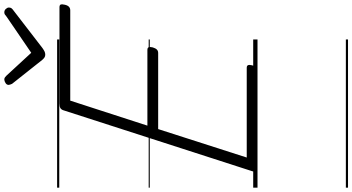

<svg xmlns="http://www.w3.org/2000/svg" viewBox="-392 -823 1635 891"><g transform="rotate(-90 425.5 -377.5)"><path d="M99 0Q85 0 79 -5.5Q73 -11 76 -23L359 -900Q362 -910 369 -914.5Q376 -919 391 -919H837Q848 -919 850 -913Q852 -907 849 -894Q846 -881 839.5 -875Q833 -869 823 -869H404L288 -511H639Q650 -511 652 -504.5Q654 -498 651 -486Q647 -473 641 -467Q635 -461 625 -461H272L140 -50H556Q566 -50 568.5 -44Q571 -38 568 -25Q564 -12 557.5 -6Q551 0 542 0ZM814 -1175Q823 -1175 829.5 -1168Q836 -1161 836 -1154Q836 -1148 834 -1144Q832 -1140 827 -1136L648 -998Q638 -991 631.5 -988Q625 -985 617 -985Q610 -985 604.5 -988.5Q599 -992 593 -999L482 -1139Q480 -1144 478.5 -1148Q477 -1152 477 -1155Q477 -1164 486 -1169.5Q495 -1175 502 -1175Q508 -1175 512 -1172Q516 -1169 520 -1165L626 -1050L793 -1164Q800 -1170 804 -1172.5Q808 -1175 814 -1175ZM0 410H688V420H0ZM0 -20H688V0H0ZM0 -505H688V-500H0ZM0 -930H688V-920H0Z"/></g></svg>

Font: Playwrite DE LA Guides
Style: Regular
Weight: 400
Designer: Veronika Burian, José Scaglione
Foundry: TypeTogether
Version: Version 1.003